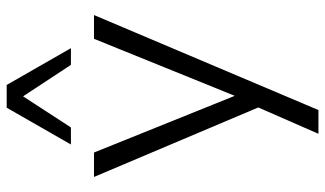

<svg xmlns="http://www.w3.org/2000/svg" viewBox="-219 -573 972 574"><g transform="rotate(-90 267.0 -286.0)"><path d="M154 180 242 -21V22L25 -491H98L272 -59H263L438 -491H509L225 180ZM122 -560 232 -752H300L410 -560H360L266 -703L173 -560Z"/></g></svg>

Font: Nunito Sans 9pt Light
Style: Regular
Weight: 300
Version: Version 3.101;gftools[0.9.27]